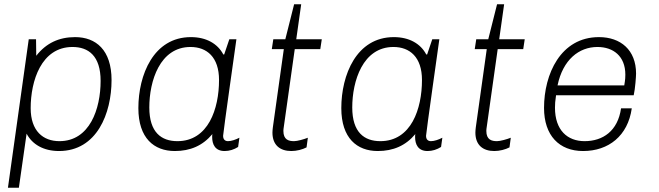

<svg xmlns="http://www.w3.org/2000/svg" viewBox="-20 -694 3071 895"><path d="M149 -434 148 -511H114L17 181H68L104 -71C130 -21 183 10 255 10C432 10 500 -166 500 -321C500 -461 427 -521 330 -521C255 -521 195 -493 149 -434ZM318 -475C392 -475 449 -434 449 -317C449 -186 398 -36 257 -36C181 -36 123 -83 123 -190C123 -316 172 -475 318 -475Z M969 -55C969 -21 983 10 1027 10C1050 10 1071 3 1090 -9L1096 -52C1079 -43 1058 -36 1043 -36C1030 -36 1020 -43 1020 -61C1020 -73 1082 -511 1082 -511H1049L1025 -440H1021C995 -490 942 -521 870 -521C695 -521 625 -344 625 -190C625 -50 698 10 795 10C867 10 925 -15 970 -69C969 -64 969 -60 969 -55ZM807 -36C732 -36 676 -77 676 -193C676 -316 725 -475 868 -475C944 -475 1001 -428 1001 -321C1001 -187 951 -36 807 -36Z M1409 -7 1415 -52C1398 -45 1366 -36 1351 -36C1326 -36 1301 -42 1301 -84C1301 -90 1302 -96 1303 -103L1354 -465H1473L1480 -511H1361L1384 -674H1351L1310 -511H1254L1247 -465H1303L1252 -101C1251 -92 1250 -84 1250 -76C1250 -17 1286 10 1338 10C1363 10 1390 3 1409 -7Z M1915 -55C1915 -21 1929 10 1973 10C1996 10 2017 3 2036 -9L2042 -52C2025 -43 2004 -36 1989 -36C1976 -36 1966 -43 1966 -61C1966 -73 2028 -511 2028 -511H1995L1971 -440H1967C1941 -490 1888 -521 1816 -521C1641 -521 1571 -344 1571 -190C1571 -50 1644 10 1741 10C1813 10 1871 -15 1916 -69C1915 -64 1915 -60 1915 -55ZM1753 -36C1678 -36 1622 -77 1622 -193C1622 -316 1671 -475 1814 -475C1890 -475 1947 -428 1947 -321C1947 -187 1897 -36 1753 -36Z M2355 -7 2361 -52C2344 -45 2312 -36 2297 -36C2272 -36 2247 -42 2247 -84C2247 -90 2248 -96 2249 -103L2300 -465H2419L2426 -511H2307L2330 -674H2297L2256 -511H2200L2193 -465H2249L2198 -101C2197 -92 2196 -84 2196 -76C2196 -17 2232 10 2284 10C2309 10 2336 3 2355 -7Z M2925 -189H2875C2860 -84 2791 -36 2705 -36C2625 -36 2567 -87 2567 -192C2567 -208 2568 -224 2572 -250H2934C2941 -280 2945 -339 2945 -351C2945 -461 2873 -521 2772 -521C2593 -521 2516 -348 2516 -191C2516 -62 2587 10 2698 10C2817 10 2907 -61 2925 -189ZM2765 -475C2838 -475 2895 -433 2895 -346C2895 -336 2895 -325 2890 -296H2579C2604 -416 2679 -475 2765 -475Z"/></svg>

Font: Chivo Light
Style: Italic
Weight: 300
Italic angle: -8°
Designer: Hector Gatti
Foundry: Omnibus-Type
Version: Version 1.003;PS 001.003;hotconv 1.0.70;makeotf.lib2.5.58329